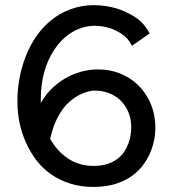

<svg xmlns="http://www.w3.org/2000/svg" viewBox="-20 -717 676 758"><path d="M591.8 -241.2Q594.7 -214.4 591.8 -185.1Q588.4 -155.3 577.9 -126.2Q567.4 -97.2 548.8 -70.8Q530.8 -44.4 502.9 -23.9Q475.1 -3.4 437.7 8.5Q400.4 20.5 352.1 21Q301.3 21.5 258.8 8.3Q175.3 -17.6 124 -84Q100.1 -115.2 82.5 -153.8Q48.8 -230 48.8 -314.9Q48.3 -337.9 50.5 -360.6Q52.7 -383.3 56.6 -406.2Q64.9 -451.7 81.3 -493.9Q97.7 -536.1 123 -573.2Q149.4 -610.8 182.1 -637.2Q215.8 -664.6 258.1 -680.4Q300.3 -696.3 351.1 -696.8Q398.9 -695.8 439 -684.1Q478 -671.9 513.2 -649.7Q548.3 -627.4 570.8 -585L501 -536.1Q486.3 -566.4 460.4 -583.3Q434.6 -600.1 408.7 -607.4Q377.9 -615.7 348.1 -615.2Q299.8 -612.3 261.5 -587.9Q223.1 -563.5 196.3 -523.9Q141.1 -442.4 141.1 -325.2V-310.1Q173.8 -369.1 234.4 -405.8Q263.7 -423.3 297.4 -433.1Q331.1 -442.9 366.2 -442.9Q415.5 -442.9 455.6 -426.3Q495.6 -409.7 524.4 -381.8Q553.2 -354 570.6 -317.4Q587.9 -280.8 591.8 -241.2ZM344.2 -358.9Q307.6 -353.5 275.9 -332Q262.2 -322.8 247.8 -309.1Q233.4 -295.4 220.7 -275.4Q207.5 -255.9 196.5 -229.2Q185.5 -202.6 178.2 -168.9Q206.1 -119.1 249.5 -90.6Q293 -62 349.1 -62Q379.4 -62 402.8 -69.3Q425.8 -76.7 442.6 -89.1Q459.5 -101.6 470.2 -117.7Q480 -132.3 487.3 -151.4Q493.7 -168.9 496.1 -186.8Q498.5 -204.6 498 -220.2Q495.6 -282.7 453.6 -322.8Q433.1 -341.3 405.3 -351.1Q377.4 -360.8 344.2 -358.9Z"/></svg>

Font: Preahvihear
Style: Regular
Weight: 400
Designer: Danh Hong
Version: Version 8.002; ttfautohint (v1.8.3)